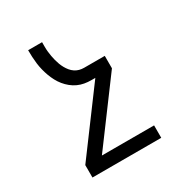

<svg xmlns="http://www.w3.org/2000/svg" viewBox="-171 -648 942 991"><g transform="rotate(-30 300.0 -152.5)"><path d="M95 215V141L365 -223H341Q321 -223 301 -226.5Q281 -230 262.5 -238.5Q244 -247 228 -260Q212 -273 199 -289Q186 -305 176.5 -323Q167 -341 160 -360Q153 -379 148 -399Q143 -419 140.5 -439Q138 -459 137 -479.5Q136 -500 136 -520H219Q219 -506 219 -491.5Q219 -477 220.5 -463Q222 -449 224.5 -435Q227 -421 230.5 -407.5Q234 -394 239 -380.5Q244 -367 251 -354.5Q258 -342 267 -331Q276 -320 288 -312Q300 -304 313.5 -300.5Q327 -297 341 -297H464V-223L194 141H505V215Z"/></g></svg>

Font: Iosevka HT Extended
Style: Regular
Weight: 400
Width: 7
Monospace: yes
Designer: Belleve Invis
Foundry: Belleve Invis
Version: Version 32.3.0; ttfautohint (v1.8.4)